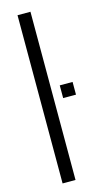

<svg xmlns="http://www.w3.org/2000/svg" viewBox="-124 -841 482 882"><g transform="rotate(-15 117.0 -400.0)"><path d="M58 0V-800H119.5V0ZM162 -378V-438.5H223V-378Z"/></g></svg>

Font: Big Shoulders Text Thin Light
Style: Regular
Weight: 300
Version: Version 2.002